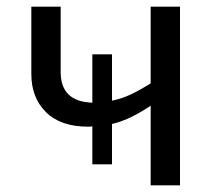

<svg xmlns="http://www.w3.org/2000/svg" viewBox="-20 -556 646 576"><path d="M520 -536V0H432V-239Q404 -220 376 -206Q348 -192 316 -184V-63H257V-177Q253 -176 244 -176Q162 -176 118 -219.5Q74 -263 74 -334V-536H162V-340Q162 -251 257 -248V-393H316V-254Q346 -260 374 -273.5Q402 -287 432 -306V-536Z"/></svg>

Font: Noto IKEA Arabic
Style: Regular
Weight: 400
Designer: Monotype Design Team
Foundry: Monotype Imaging Inc.
Version: Version 1.200